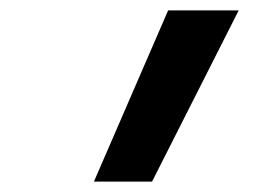

<svg xmlns="http://www.w3.org/2000/svg" viewBox="-20 -792 540 370"><path d="M161 -442 304 -772H440L273 -442Z"/></svg>

Font: Iosevka Term Curly
Style: Bold Italic
Weight: 700
Italic angle: -9°
Designer: Belleve Invis
Foundry: Belleve Invis
Version: Version 32.3.0